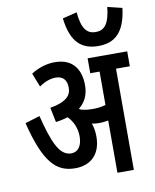

<svg xmlns="http://www.w3.org/2000/svg" viewBox="-94 -942 817 1013"><g transform="rotate(-10 314.5 -435.5)"><path d="M629 -852 551 -871C542 -780 514 -751 469 -751C423 -751 395 -780 387 -871L310 -852C325 -720 383 -676 470 -676C556 -676 613 -720 629 -852ZM376 -207C376 -235 372 -259 364 -279C377 -276 390 -275 402 -275C419 -275 436 -277 452 -280V0H540V-542H614V-622H402V-542H452V-363C430 -357 408 -354 387 -354C363 -354 336 -355 315 -364C313 -365 312 -367 311 -368C347 -397 364 -436 364 -485C364 -563 329 -632 227 -632C182 -632 137 -617 100 -593L129 -519C159 -540 189 -551 218 -551C259 -551 277 -526 277 -486C277 -445 250 -414 163 -399L179 -320C203 -323 225 -328 244 -334C273 -305 289 -265 289 -225C289 -174 268 -143 230 -143C168 -143 135 -221 99 -366L20 -342C75 -120 139 -62 238 -62C320 -62 376 -112 376 -207Z"/></g></svg>

Font: Noto Sans Devanagari ExtraCondensed Medium
Style: Regular
Weight: 500
Width: 2
Designer: Jelle Bosma - Monotype Design Team
Foundry: Monotype Imaging Inc.
Version: Version 2.004